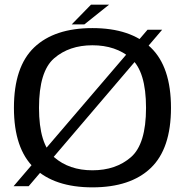

<svg xmlns="http://www.w3.org/2000/svg" viewBox="-20 -802 756 827"><path d="M38.5 0H103.5L678.5 -674H615.5ZM378 5Q542 5 629.2 -78.2Q716.5 -161.5 716.5 -337.5Q716.5 -514 629.2 -597.5Q542 -681 378 -681Q214.5 -681 127.2 -597.8Q40 -514.5 40 -337.5Q40 -161.5 127.5 -78.2Q215 5 378 5ZM378 -68.5Q278 -68.5 213 -125Q148 -181.5 148 -337.5Q148 -494.5 213 -550.8Q278 -607 378 -607Q479 -607 544 -550.8Q609 -494.5 609 -337.5Q609 -181.5 544 -125Q479 -68.5 378 -68.5ZM289 -697H343.5L450 -782H372Z"/></svg>

Font: Anybody SemiExpanded
Style: Regular
Weight: 400
Width: 6
Designer: Tyler Finck
Foundry: Etcetera Type Company
Version: Version 1.113;gftools[0.9.25]